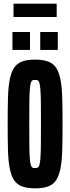

<svg xmlns="http://www.w3.org/2000/svg" viewBox="-20 -1022 384 1050"><path d="M172 8Q128 8 99.5 -3Q71 -14 55.5 -39Q40 -64 32.5 -105Q25 -146 23.5 -205Q22 -264 22 -344Q22 -424 23.5 -483Q25 -542 32.5 -583Q40 -624 55.5 -649Q71 -674 99.5 -685Q128 -696 172 -696Q216 -696 244.5 -685Q273 -674 288.5 -649Q304 -624 311.5 -583Q319 -542 320.5 -483Q322 -424 322 -344Q322 -264 320.5 -205Q319 -146 311.5 -105Q304 -64 288.5 -39Q273 -14 244.5 -3Q216 8 172 8ZM172 -103Q181 -103 186.5 -105.5Q192 -108 195.5 -119.5Q199 -131 201 -156.5Q203 -182 203.5 -227.5Q204 -273 204 -344Q204 -415 203.5 -460.5Q203 -506 201 -531.5Q199 -557 195.5 -568.5Q192 -580 186.5 -582.5Q181 -585 172 -585Q163 -585 157.5 -582.5Q152 -580 148.5 -568.5Q145 -557 143 -531.5Q141 -506 140.5 -460.5Q140 -415 140 -344Q140 -273 140.5 -227.5Q141 -182 143 -156.5Q145 -131 148.5 -119.5Q152 -108 157.5 -105.5Q163 -103 172 -103ZM48 -749V-847H144V-749ZM200 -749V-847H296V-749ZM54 -929V-1002H290V-929Z"/></svg>

Font: Saira UltraCondensed ExtraBold
Style: Regular
Weight: 800
Width: 1
Designer: Hector Gatti with collaboration of the Omnibus-Type team
Foundry: Omnibus-Type
Version: Version 1.101